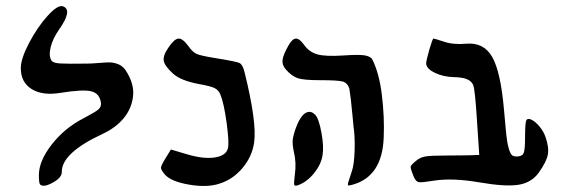

<svg xmlns="http://www.w3.org/2000/svg" viewBox="-20 -860 1883 637"><path d="M113 -248Q109 -252 109 -279Q109 -326 152 -381Q195 -436 258 -468Q296 -488 306 -496.5Q316 -505 315 -518Q311 -550 283 -557Q255 -564 181 -552Q121 -542 85 -564.5Q49 -587 49 -634Q49 -665 76.5 -717.5Q104 -770 138 -807.5Q172 -845 189 -839Q222 -827 176 -762Q155 -732 148 -703Q141 -674 151 -659Q156 -651 179 -649.5Q202 -648 269 -649Q283 -649 306.5 -651Q330 -653 343 -653Q356 -653 371 -647.5Q386 -642 396 -628Q426 -583 421.5 -541.5Q417 -500 390.5 -468Q364 -436 321 -416Q185 -353 185 -290Q186 -271 155 -254Q124 -237 113 -248Z M526 -282Q514 -297 514 -303.5Q514 -310 528 -333L547 -364L601 -348Q655 -332 692 -337.5Q729 -343 736 -367Q741 -385 732 -451.5Q723 -518 711 -547Q705 -561 692.5 -567.5Q680 -574 641 -581Q581 -592 555 -615Q527 -640 523.5 -657.5Q520 -675 538 -701Q558 -731 572 -732Q586 -733 605 -707Q619 -687 632.5 -681Q646 -675 696 -667Q764 -656 774.5 -651Q785 -646 791 -622Q833 -453 823 -386Q816 -340 784.5 -302.5Q753 -265 709 -251Q668 -237 607 -247.5Q546 -258 526 -282Z M989 -711Q1006 -687 1033.5 -679.5Q1061 -672 1120 -676Q1164 -679 1184.5 -677Q1205 -675 1214 -665Q1238 -619 1247 -544.5Q1256 -470 1253 -403Q1248 -274 1149 -247Q1138 -244 1135.5 -245Q1133 -246 1135 -254Q1137 -261 1148 -294Q1155 -315 1156.5 -360.5Q1158 -406 1153 -439Q1152 -447 1149.5 -476Q1147 -505 1144 -530Q1141 -555 1139 -566Q1133 -585 1117 -589.5Q1101 -594 1040 -594Q988 -594 968 -600.5Q948 -607 928 -630Q915 -645 917.5 -662Q920 -679 937 -709Q950 -732 962 -732Q974 -732 989 -711ZM1007 -489Q1016 -489 1026 -479Q1038 -466 1046.5 -419.5Q1055 -373 1050 -344Q1045 -314 1022 -285.5Q999 -257 970 -246Q957 -241 956 -248Q955 -254 958 -279Q964 -320 955 -356Q950 -380 951 -394Q952 -408 961 -434Q981 -489 1007 -489Z M1422 -261Q1380 -254 1370 -255.5Q1360 -257 1353 -273Q1341 -302 1342.5 -307.5Q1344 -313 1361 -327Q1374 -338 1392 -341Q1410 -344 1458 -344Q1482 -344 1511.5 -344.5Q1541 -345 1544 -345L1570 -346L1562 -467Q1556 -561 1550 -578Q1540 -600 1503 -603Q1496 -604 1487 -604Q1451 -605 1423.5 -618Q1396 -631 1394 -648Q1393 -656 1404 -694Q1415 -732 1418 -732Q1422 -732 1452 -722Q1484 -711 1527 -715Q1585 -720 1613 -671Q1641 -622 1652 -497Q1657 -441 1659.5 -415Q1662 -389 1667.5 -369Q1673 -349 1679.5 -344.5Q1686 -340 1698 -341Q1714 -342 1718 -354Q1722 -366 1722 -405Q1722 -457 1727 -462Q1732 -469 1745 -462Q1758 -455 1771 -439Q1784 -423 1790 -405Q1802 -371 1797.5 -347Q1793 -323 1768 -288Q1744 -254 1700.5 -247Q1657 -240 1570 -255Q1483 -270 1422 -261Z"/></svg>

Font: Noam
Style: Regular
Weight: 400
Version: Version 1.1